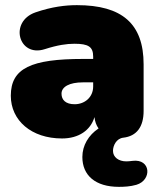

<svg xmlns="http://www.w3.org/2000/svg" viewBox="-20 -526 620 746"><path d="M442 200C461 200 486 199 510 192C571 174 567 90 495 99C487 100 479 101 471 101C441 101 419 85 419 60C419 40 432 12 459 9C511 3 538 -33 538 -95V-276C538 -434 454 -506 279 -506C235 -506 182 -500 118 -478C14 -442 52 -302 154 -335C204 -351 239 -356 269 -356C324 -356 342 -344 342 -306V-297H303C101 -297 22 -261 22 -154C22 -58 102 12 221 12C286 12 332 -20 347 -71C349 -54 354 -39 363 -27C324 -1 300 39 300 84C300 155 350 200 442 200ZM219 -162C219 -189 250 -206 302 -206H342V-190C342 -148 309 -121 270 -121C235 -121 219 -138 219 -162Z"/></svg>

Font: SN Pro Black
Style: Regular
Weight: 900
Designer: Tobias Whetton
Foundry: Supernotes
Version: Version 1.001;Glyphs 3.2 (3249)